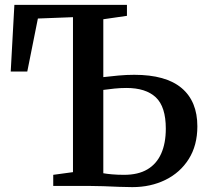

<svg xmlns="http://www.w3.org/2000/svg" viewBox="-20 -763 846 788"><path d="M523 5Q500.5 5 469.2 3.8Q438 2.5 404.5 1.2Q371 0 341.5 0H198.5V-45.5L279.5 -56.5V-692.5L135.5 -687L92 -469.5H24L39 -743H501V-698L404 -684V-446.5Q433 -450 466.2 -453Q499.5 -456 531 -456Q661 -456 725.5 -401.5Q790 -347 790 -244.5Q790 -166.5 754.8 -110.5Q719.5 -54.5 659 -24.8Q598.5 5 523 5ZM489.5 -45.5Q547 -45.5 584.8 -67.8Q622.5 -90 641.5 -132.5Q660.5 -175 660.5 -235Q660.5 -325 619.5 -363.5Q578.5 -402 499 -402Q474.5 -402 449.8 -399.5Q425 -397 404 -394V-52Q417.5 -49.5 439.8 -47.5Q462 -45.5 489.5 -45.5Z"/></svg>

Font: Merriweather 48pt SemiBold
Style: Regular
Weight: 600
Version: Version 2.100